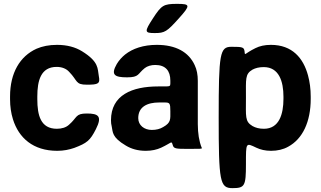

<svg xmlns="http://www.w3.org/2000/svg" viewBox="-20 -770 1659 993"><path d="M173 -257V-271C173 -353 191 -424 273 -424C300 -424 323 -415 338 -398C383 -352 369 -332 429 -332C489 -332 499 -337 491 -377C484 -415 493 -450 404 -505C370 -526 327 -538 275 -538C234 -538 199 -531 169 -518C83 -479 32 -393 32 -271V-257C32 -220 37 -185 47 -153C77 -57 151 10 276 10C309 10 338 4 364 -5C430 -30 446 -43 476 -102C510 -169 489 -183 429 -183C369 -183 381 -163 337 -125C322 -111 300 -104 274 -104C190 -104 173 -174 173 -257Z M1003 -128V-352C1003 -383 998 -410 987 -433C956 -501 889 -538 791 -538C722 -538 666 -519 627 -488C611 -475 596 -459 584 -439C552 -383 572 -370 637 -370C701 -370 691 -388 729 -418C742 -428 761 -434 783 -434C836 -434 861 -404 861 -353V-338C861 -324 858 -323 830 -323H798C664 -323 554 -279 554 -148C554 -137 555 -126 558 -115C564 -87 558 -60 631 -17C659 0 693 10 734 10C765 10 791 4 813 -6C869 -32 866 -44 873 -21C878 -1 888 0 953 0C1017 0 1024 0 1024 -4C1024 -8 1017 -12 1008 -62C1005 -82 1003 -103 1003 -128ZM695 -159C695 -218 742 -240 803 -240H832C858 -240 861 -236 861 -195C861 -153 865 -136 824 -113C808 -103 788 -98 765 -98C726 -98 695 -122 695 -159ZM771 -675C726 -606 727 -599 780 -599C832 -599 843 -606 905 -675C966 -743 965 -750 896 -750C826 -750 815 -743 771 -675Z M1245 -503C1242 -526 1236 -528 1177 -528C1117 -528 1111 -494 1111 -163C1111 169 1117 203 1182 203C1246 203 1252 192 1252 79C1252 -35 1251 -32 1306 -6C1327 4 1352 10 1382 10C1415 10 1445 3 1470 -11C1546 -52 1587 -141 1587 -259V-270C1587 -310 1582 -347 1573 -380C1549 -469 1492 -538 1381 -538C1349 -538 1323 -532 1301 -521C1244 -493 1247 -479 1245 -503ZM1345 -104C1321 -104 1302 -109 1286 -118C1246 -142 1252 -166 1252 -265C1252 -363 1247 -387 1286 -410C1301 -418 1320 -423 1344 -423C1423 -423 1446 -349 1446 -270V-259C1446 -180 1424 -104 1345 -104Z"/></svg>

Font: Asimov Print
Style: A
Weight: 500
Designer: Google
Version: Version 2.000980: 2014